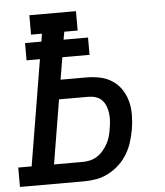

<svg xmlns="http://www.w3.org/2000/svg" viewBox="-62 -782 714 829"><g transform="rotate(-5 295.5 -367.5)"><path d="M-9 0V-84H49L125 -542H67V-617H138L143 -651H96V-735H298V-651H240L234 -617H340V-542H222L206 -446H319Q350 -446 379 -439.5Q408 -433 431.5 -417Q455 -401 470.5 -377Q486 -353 493 -325Q500 -297 499.5 -266Q499 -235 494 -205Q489 -179 481 -152.5Q473 -126 458.5 -101.5Q444 -77 423 -57Q402 -37 376.5 -23.5Q351 -10 324 -5Q297 0 271 0ZM146 -84H271Q287 -84 303.5 -88Q320 -92 334.5 -101.5Q349 -111 360.5 -125Q372 -139 380 -154Q388 -169 392.5 -185.5Q397 -202 399 -218Q402 -234 403 -251Q404 -268 402 -284Q400 -300 394 -315Q388 -330 377.5 -341Q367 -352 351.5 -357Q336 -362 319 -362H192Z"/></g></svg>

Font: Iosevka Slab Medium Extended
Style: Italic
Weight: 500
Width: 7
Italic angle: -9°
Monospace: yes
Designer: Belleve Invis
Foundry: Belleve Invis
Version: Version 11.1.0; ttfautohint (v1.8.3)